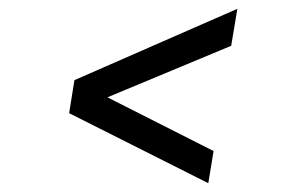

<svg xmlns="http://www.w3.org/2000/svg" viewBox="-20 -517 663 436"><path d="M505 -413 224 -296 465 -174 453 -101 137 -260 149 -335 519 -497Z"/></svg>

Font: Oak Sans
Style: Italic
Weight: 400
Italic angle: -9.49998°
Foundry: Erik Kennedy, Walven
Version: Version 1.000